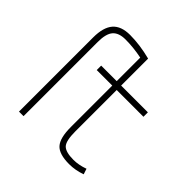

<svg xmlns="http://www.w3.org/2000/svg" viewBox="-194 -903 1076 1076"><g transform="rotate(45 344.0 -365.0)"><path d="M402.3 -470.7V-142.6Q402.3 -67.4 424.3 -44.9Q446.3 -22.5 507.8 -22.5Q548.8 -22.5 594.7 -39.1L605.5 -5.9Q555.7 11.7 507.8 11.7Q427.7 11.7 397.5 -22Q367.2 -55.7 367.2 -142.6V-470.7H244.1V-505.9H367.2V-692.4Q299.8 -706.1 237.3 -706.1Q184.6 -706.1 160.6 -678.7Q136.7 -651.4 136.7 -585.9V2H100.6V-585.9Q100.6 -666 133.8 -704.1Q167 -742.2 237.3 -742.2Q314.5 -742.2 402.3 -719.7V-505.9H614.3V-470.7Z"/></g></svg>

Font: Gen Shin Gothic ExtraLight
Style: Regular
Weight: 100
Designer: [Source Han Sans]
Ryoko NISHIZUKA  (kana & ideographs); Paul D. Hunt (Latin, Greek & Cyrillic); Wenlong ZHANG  (bopomofo
Version: Version 1.002.20150607